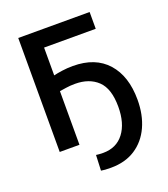

<svg xmlns="http://www.w3.org/2000/svg" viewBox="-156 -802 958 1097"><g transform="rotate(-20 322.5 -254.0)"><path d="M329 185Q308 185 293.5 184Q279 183 269 181L273 87Q280 88 290.5 89Q301 90 316 90Q397 90 442 31Q487 -28 487 -129Q487 -239 436 -287.5Q385 -336 299 -336Q269 -336 243.5 -332Q218 -328 204 -326V0H84V-693H518V-591H204V-422Q225 -427 256 -431.5Q287 -436 322 -436Q458 -436 531 -354Q604 -272 604 -129Q604 -37 571.5 34Q539 105 477.5 145Q416 185 329 185Z"/></g></svg>

Font: Ubuntu Sans SemiBold
Style: Regular
Weight: 600
Designer: Dalton Maag Ltd
Foundry: Dalton Maag Ltd
Version: Version 1.006; ttfautohint (v1.8.4.7-5d5b)